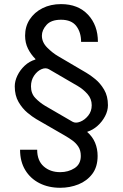

<svg xmlns="http://www.w3.org/2000/svg" viewBox="-20 -757 591 925"><path d="M451.7 -555.4H370.7Q370.7 -601.2 347.5 -631.6Q324.2 -661.9 274.1 -661.9Q226.2 -661.9 204 -636.9Q181.8 -611.9 181.8 -585.2Q181.8 -553.3 207.4 -527.7Q233 -502.1 258.5 -487.2L396.3 -406.2Q414.8 -395.6 439.1 -375.7Q463.4 -355.8 481.7 -324.9Q500 -294 500 -250Q500 -223.7 486.3 -197.4Q472.7 -171.2 450.1 -150.9Q427.6 -130.7 400.6 -122.2V-120.7Q426.1 -98.4 438.2 -69.1Q450.3 -39.8 450.3 -5.7Q450.3 46.9 424.7 80.8Q399.1 114.7 358 131.2Q316.8 147.7 269.9 147.7Q213.8 147.7 170.1 125.5Q126.4 103.3 101.6 62.3Q76.7 21.3 76.7 -35.5H159.1Q159.1 16.7 190.5 44.6Q221.9 72.4 269.9 72.4Q309.3 72.4 339.3 53.1Q369.3 33.7 369.3 -5.7Q369.3 -32.7 357.2 -50.8Q345.2 -68.9 327.4 -81.3Q309.7 -93.8 292.6 -103.7L154.8 -183.2Q136.4 -193.9 112 -214.1Q87.7 -234.4 69.4 -265.6Q51.1 -296.9 51.1 -340.9Q51.1 -366.5 63.9 -393.1Q76.7 -419.7 99.1 -440.7Q121.4 -461.6 150.6 -470.2V-473Q128.2 -495.4 114.5 -523.3Q100.9 -551.1 100.9 -585.2Q100.9 -629.3 123.2 -663.5Q145.6 -697.8 184.7 -717.5Q223.7 -737.2 274.1 -737.2Q356.2 -737.2 403.9 -686.3Q451.7 -635.3 451.7 -555.4ZM421.9 -250Q421.9 -280.9 401.3 -304.2Q380.7 -327.4 355.1 -342.3L215.9 -423.3Q200.3 -432.5 179.9 -423.7Q159.4 -414.8 144.4 -392.8Q129.3 -370.7 129.3 -340.9Q129.3 -306.8 150 -285Q170.8 -263.1 197.4 -247.2L329.5 -170.5Q344.5 -161.9 366.3 -170.5Q388.1 -179 405 -199.9Q421.9 -220.9 421.9 -250Z"/></svg>

Font: Inter UI
Style: Regular
Weight: 400
Designer: Rasmus Andersson
Foundry: rsms
Version: 3.2;8d6f07862